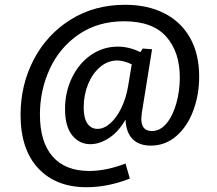

<svg xmlns="http://www.w3.org/2000/svg" viewBox="-20 -673 908 803"><path d="M813 -353Q813 -276 788 -209.5Q763 -143 717 -103.5Q671 -64 611 -64Q561 -64 534 -92Q507 -120 505 -173Q477 -123 437 -96.5Q397 -70 358 -70Q312 -70 282 -107Q252 -144 252 -217Q252 -288 281 -348Q310 -408 360.5 -443Q411 -478 473 -478Q520 -478 567 -455L577 -470L616 -467L573 -200Q571 -182 571 -176Q571 -125 615 -125Q650 -125 676.5 -157Q703 -189 717.5 -241Q732 -293 732 -349Q732 -456 675 -520Q618 -584 499 -584Q390 -584 310 -529.5Q230 -475 188.5 -385.5Q147 -296 147 -194Q147 -79 200 -18.5Q253 42 353 42Q424 42 505 11L523 74Q431 110 342 110Q214 110 140 31Q66 -48 66 -193Q66 -318 121 -423.5Q176 -529 275.5 -591Q375 -653 503 -653Q596 -653 666 -618Q736 -583 774.5 -515.5Q813 -448 813 -353ZM516 -314 531 -404Q497 -420 471 -420Q431 -420 399 -393Q367 -366 348.5 -321Q330 -276 330 -224Q330 -179 345.5 -156.5Q361 -134 388 -134Q415 -134 441.5 -157.5Q468 -181 488 -222.5Q508 -264 516 -314Z"/></svg>

Font: Bitter Pro Medium
Style: Italic
Weight: 500
Italic angle: -9°
Designer: Sol Matas, and Bitter project Authors
Foundry: Sol Matas
Version: Version 1.010